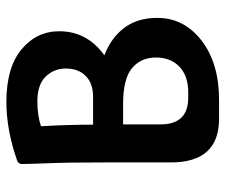

<svg xmlns="http://www.w3.org/2000/svg" viewBox="-72 -628 700 596"><g transform="rotate(-90 278.0 -330.0)"><path d="M275.9 -391.1Q317.4 -391.1 340.3 -414.1Q363.3 -437 363.3 -475.6Q363.3 -512.2 338.4 -538.1Q313.5 -564 261.2 -564Q216.8 -564 184.1 -552.7Q189 -471.7 189 -391.1ZM289.1 -95.7Q340.3 -95.7 368.9 -123Q397.5 -150.4 397.5 -195.8Q397.5 -242.2 364.7 -270Q332 -297.9 252 -297.9H189.9V-181.6Q189.9 -95.7 272.9 -95.7ZM259.3 -660.2Q366.2 -660.2 422.6 -613.3Q479 -566.4 479 -496.1Q479 -409.7 404.3 -356Q458.5 -335.4 489.5 -294.4Q520.5 -253.4 520.5 -191.9Q520.5 -108.9 450.2 -54.4Q379.9 0 265.6 0H207.5Q71.8 0 71.8 -149.4V-358.4Q71.8 -469.7 69.3 -530.5Q66.9 -591.3 66.9 -611.8Q66.9 -623 78.1 -627Q173.3 -660.2 259.3 -660.2Z"/></g></svg>

Font: Bainsley
Style: Bold
Weight: 700
Designer: Paul James MIller
Foundry: High-Logic / Made with FontCreator
Version: Version 1.411;March 28, 2021;FontCreator 13.0.0.2683 64-bit